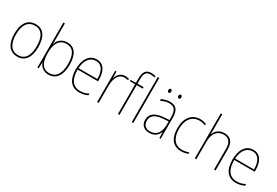

<svg xmlns="http://www.w3.org/2000/svg" viewBox="58 -1781 4046 2806"><g transform="rotate(30 2080.5 -377.5)"><path d="M457 -264C457 -423 401 -538 259 -538C127 -538 54 -436 54 -265C54 -97 122 10 256 10C393 10 457 -97 457 -264ZM81 -265C81 -421 142 -513 259 -513C384 -513 430 -408 430 -264C430 -110 377 -15 256 -15C137 -15 81 -112 81 -265Z M620 -509V-760H594V0H616L620 -101H622C645 -37 696 10 781 10C920 10 983 -103 983 -267C983 -444 919 -538 793 -538C703 -538 639 -485 621 -410H619C620 -438 620 -481 620 -509ZM793 -513C903 -513 956 -430 956 -267C956 -102 895 -15 781 -15C677 -15 620 -93 620 -248V-274C620 -422 676 -513 793 -513Z M1290 -538C1156 -538 1092 -416 1092 -261C1092 -100 1156 10 1303 10C1359 10 1402 -1 1444 -23V-51C1392 -24 1356 -15 1303 -15C1181 -15 1117 -105 1118 -269H1463V-295C1463 -427 1414 -538 1290 -538ZM1290 -513C1392 -513 1438 -420 1437 -293H1119C1129 -438 1194 -513 1290 -513Z M1770 -536C1692 -536 1647 -478 1629 -420H1627L1624 -528H1602V0H1628V-290C1628 -410 1673 -510 1770 -510C1794 -510 1813 -507 1831 -501L1838 -525C1818 -532 1795 -536 1770 -536Z M2082 -503V-528H1979V-601C1979 -701 2006 -740 2080 -740C2101 -740 2126 -737 2147 -728L2153 -753C2132 -760 2110 -765 2080 -765C1988 -765 1953 -710 1953 -604V-528L1863 -524V-503H1953V0H1979V-503Z M2213 0V-760H2187V0Z M2416 -673C2416 -656 2422 -641 2440 -641C2459 -641 2464 -655 2464 -673C2464 -690 2459 -704 2440 -704C2422 -704 2416 -689 2416 -673ZM2585 -673C2585 -656 2592 -641 2609 -641C2628 -641 2634 -655 2634 -673C2634 -690 2628 -704 2609 -704C2592 -704 2585 -689 2585 -673ZM2527 -537C2477 -537 2428 -523 2383 -501L2393 -476C2442 -502 2485 -512 2527 -512C2611 -512 2649 -467 2649 -347V-301L2561 -295C2422 -285 2339 -234 2339 -129C2339 -49 2386 10 2484 10C2581 10 2626 -42 2648 -99H2650L2653 0H2675V-353C2675 -483 2627 -537 2527 -537ZM2562 -271 2649 -277V-220C2648 -98 2599 -14 2484 -14C2409 -14 2367 -57 2367 -129C2367 -220 2440 -263 2562 -271Z M3022 10C3067 10 3109 0 3137 -12V-38C3104 -24 3063 -15 3023 -15C2890 -15 2834 -121 2834 -260C2834 -416 2912 -513 3036 -513C3069 -513 3102 -507 3134 -492L3140 -516C3109 -530 3076 -538 3036 -538C2894 -538 2808 -429 2808 -259C2808 -101 2874 10 3022 10Z M3276 -495V-760H3250V0H3276V-301C3276 -446 3348 -513 3444 -513C3525 -513 3575 -466 3575 -351V0H3601V-353C3601 -478 3544 -538 3445 -538C3346 -538 3295 -478 3276 -420H3274C3275 -446 3276 -464 3276 -495Z M3933 -538C3799 -538 3735 -416 3735 -261C3735 -100 3799 10 3946 10C4002 10 4045 -1 4087 -23V-51C4035 -24 3999 -15 3946 -15C3824 -15 3760 -105 3761 -269H4106V-295C4106 -427 4057 -538 3933 -538ZM3933 -513C4035 -513 4081 -420 4080 -293H3762C3772 -438 3837 -513 3933 -513Z"/></g></svg>

Font: Noto Sans Lao SemiCondensed Thin
Style: Regular
Weight: 100
Width: 4
Designer: Monotype Design Team
Foundry: Monotype Imaging Inc.
Version: Version 2.003